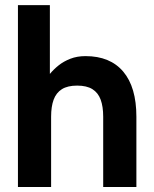

<svg xmlns="http://www.w3.org/2000/svg" viewBox="-20 -743 613 763"><path d="M390.1 0H522V-279.3Q522 -396.5 469.8 -458.3Q417.7 -520 319.8 -520Q286.4 -520 259.8 -509.6Q233.2 -499.3 213.1 -483.3Q193.1 -467.3 178.2 -449.2V-722.7H51.3V0H183.1V-279.3Q183.1 -319.6 193.2 -347Q203.4 -374.5 226.1 -388.7Q248.8 -402.8 286.6 -402.8Q324.5 -402.8 347.2 -388.7Q369.9 -374.5 380 -347Q390.1 -319.6 390.1 -279.3Z"/></svg>

Font: Giphurs
Style: Regular
Weight: 400
Version: Version 2.010